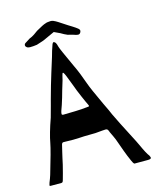

<svg xmlns="http://www.w3.org/2000/svg" viewBox="-123 -925 831 1012"><g transform="rotate(-15 292.5 -419.0)"><path d="M373 -732Q365 -732 346 -739L319 -746Q302 -753 284 -764L252 -779L206 -758Q187 -748 149 -737Q129 -734 111 -734Q100 -734 93.5 -739Q87 -744 87 -750Q87 -758 94 -762L121 -779Q124 -780 134.5 -785Q145 -790 169 -808Q209 -831 221 -834Q230 -838 239 -838Q243 -839 250 -839Q258 -839 264.5 -836.5Q271 -834 277 -830.5Q283 -827 288 -824Q317 -805 334 -794L355 -781Q371 -771 381 -763Q391 -755 389 -747Q385 -732 373 -732ZM575 -7Q575 1 557 1H485Q481 1 477 -6Q473 -13 470 -20Q467 -27 465 -32Q460 -42 446.5 -78Q433 -114 426 -135Q423 -145 414 -164.5Q405 -184 401 -192Q397 -204 393.5 -208Q390 -212 383 -212Q376 -212 365.5 -211Q355 -210 343 -209Q335 -207 293 -207Q264 -207 236 -205Q227 -204 204 -204L151 -205Q146 -205 143.5 -201Q141 -197 140 -191.5Q139 -186 138 -183L132 -158Q129 -144 124.5 -125.5Q120 -107 117 -91L106 -48L98 -19Q95 -7 92.5 -3.5Q90 0 85 0H26Q21 0 21 -4Q21 -6 25 -18Q33 -37 39 -56Q76 -180 83 -218Q92 -268 120 -347Q129 -381 137 -409Q140 -423 146 -443Q165 -513 184 -574L209 -654Q217 -685 229 -718Q235 -733 243 -725Q249 -721 252 -711Q255 -701 256 -697Q259 -685 309 -577Q329 -536 352 -470Q362 -441 407 -345Q430 -298 437 -280Q453 -245 523 -110L535 -85Q558 -34 570 -20Q575 -10 575 -7ZM331 -355Q331 -357 328 -363Q323 -372 305 -413.5Q287 -455 280 -476Q270 -500 264.5 -516Q259 -532 256 -538Q254 -543 251.5 -548Q249 -553 247 -556Q245 -559 243 -559Q240 -559 236.5 -544Q233 -529 231 -521Q213 -463 205 -433Q201 -418 193.5 -396.5Q186 -375 183 -367Q180 -357 180 -351Q180 -345 189 -345Q210 -345 253.5 -346.5Q297 -348 308 -350Q315 -351 320 -351Q325 -351 328 -352Q331 -353 331 -355Z"/></g></svg>

Font: Barrio
Style: Regular
Weight: 400
Designer: Pablo Cosgaya & Sergio Jimenez
Foundry: Pablo Cosgaya & Sergio Jimenez
Version: Version 1.005